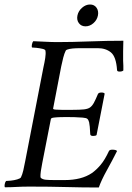

<svg xmlns="http://www.w3.org/2000/svg" viewBox="-27 -829 588 853"><path d="M228 -642Q292 -642 369.5 -645Q447 -648 521 -648Q520 -623 520 -601.5Q520 -580 520 -559Q521 -548 521 -537.5Q521 -527 521 -516Q516 -511 504 -511Q493 -511 493 -518Q489 -577 466 -596Q443 -615 407 -615H329Q324 -615 309.5 -614.5Q295 -614 281.5 -611.5Q268 -609 265 -604Q259 -592 254 -573Q249 -554 245 -534L209 -347Q208 -343 220 -342Q232 -341 247 -341H295Q328 -341 346 -343Q364 -345 373.5 -352Q383 -359 390.5 -373Q398 -387 408 -411Q411 -418 424 -418Q435 -418 438 -413L402 -229Q398 -225 387 -225Q375 -225 374 -232Q372 -274 369 -285.5Q366 -297 361 -301Q357 -305 340.5 -306.5Q324 -308 304 -308.5Q284 -309 267 -309Q255 -309 239 -308.5Q223 -308 211.5 -306.5Q200 -305 199 -300L161 -106Q160 -99 157 -83.5Q154 -68 153 -55Q152 -42 154 -39Q162 -32 175.5 -30.5Q189 -29 217 -29H260Q335 -29 381 -60Q401 -74 420 -96.5Q439 -119 457 -158Q460 -164 472 -164Q489 -164 493 -158Q473 -118 448 -73Q423 -28 412 4Q338 4 266.5 2Q195 0 104 0Q72 0 46.5 1.5Q21 3 -5 3Q-8 -1 -6 -11Q-4 -21 0 -25Q6 -25 21 -26.5Q36 -28 49.5 -32Q63 -36 66 -41Q72 -53 76.5 -72Q81 -91 85 -113L166 -530Q171 -552 174 -571.5Q177 -591 175 -603Q175 -609 162 -612Q149 -615 135 -616.5Q121 -618 115 -618Q113 -622 115 -632Q117 -642 121 -646Q149 -645 175.5 -643.5Q202 -642 228 -642ZM317 -760Q321 -780 337.5 -794.5Q354 -809 373 -809Q392 -809 402 -794.5Q412 -780 408 -760Q404 -740 388 -726Q372 -712 353 -712Q334 -712 323.5 -726Q313 -740 317 -760Z"/></svg>

Font: Amiri
Style: Italic
Weight: 400
Italic angle: 10°
Designer: Khaled Hosny
Version: Version 0.113